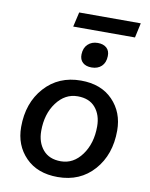

<svg xmlns="http://www.w3.org/2000/svg" viewBox="-94 -926 784 1004"><g transform="rotate(10 298.0 -424.5)"><path d="M571 -858 554 -780H226L244 -858ZM357 -586Q327 -586 310 -601.5Q293 -617 294 -645Q295 -679 315.5 -698.5Q336 -718 368 -718Q398 -718 415 -702.5Q432 -687 431 -659Q430 -624 410 -605Q390 -586 357 -586ZM282 9Q174 9 111.5 -55Q49 -119 49 -216Q49 -344 123 -426.5Q197 -509 316 -509Q423 -509 485 -445Q547 -381 547 -284Q547 -156 474 -73.5Q401 9 282 9ZM284 -75Q351 -75 395.5 -136Q440 -197 440 -287Q440 -348 407.5 -386.5Q375 -425 313 -425Q246 -425 201 -364.5Q156 -304 156 -214Q156 -153 189 -114Q222 -75 284 -75Z"/></g></svg>

Font: Elaine Sans Medium
Style: Italic
Weight: 500
Italic angle: -13°
Designer: Wei Huang
Foundry: Wei Huang
Version: Version 2.001;December 24, 2019;FontCreator 12.0.0.2547 64-b